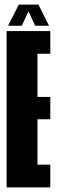

<svg xmlns="http://www.w3.org/2000/svg" viewBox="-20 -809 246 829"><path d="M8.5 0V-675H197.2V-577H141.8V-390.6H197.2V-294.1H141.8V-98H197.2V0ZM14.8 -697.8 61.2 -789.2H146L191.8 -697.8H131.8L103 -760L74.2 -697.8Z"/></svg>

Font: Anybody UltraCondensed Thin
Style: Regular
Weight: 100
Width: 1
Designer: Tyler Finck
Foundry: Etcetera Type Company
Version: Version 1.110